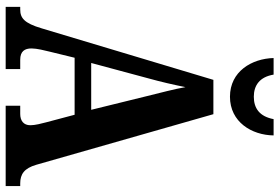

<svg xmlns="http://www.w3.org/2000/svg" viewBox="-170 -790 961 660"><g transform="rotate(90 310.0 -460.5)"><path d="M313 -771C400 -771 445 -846 446 -921H390C381 -873 353 -853 313 -853C274 -853 245 -873 237 -921H180C182 -846 226 -771 313 -771ZM4 0H218V-50H186C157 -50 147 -65 147 -89C147 -107 154 -135 158 -151L179 -237H375L401 -139C405 -124 411 -101 411 -85C411 -61 395 -50 372 -50H344V0H620V-50H611C579 -50 559 -64 547 -105L373 -714H255L78 -124C60 -63 42 -50 13 -50H4ZM197 -294 250 -491C262 -534 272 -578 280 -618C287 -578 299 -534 311 -485L358 -294Z"/></g></svg>

Font: Noto Serif Myanmar ExtraCondensed
Style: Bold
Weight: 700
Width: 2
Designer: Ben Mitchell and the Monotype Design Team
Foundry: Monotype Imaging Inc.
Version: Version 2.106